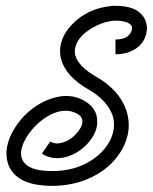

<svg xmlns="http://www.w3.org/2000/svg" viewBox="-20 -553 515 647"><path d="M358.4 -533.2Q390.6 -534.2 415 -528.3Q451.2 -518.6 466.8 -491.2Q480.5 -464.8 471.7 -434.6Q458 -390.6 407.2 -375Q388.7 -370.1 369.1 -370.1V-419.9Q412.1 -419.9 422.9 -448.2Q423.8 -449.2 423.8 -450.2Q425.8 -460.9 422.9 -466.8Q416 -475.6 402.3 -479.5Q350.6 -493.2 291 -459Q264.6 -443.4 250 -425.8Q227.5 -395.5 233.4 -367.2Q244.1 -329.1 301.8 -295.9Q382.8 -250 406.2 -179.7Q426.8 -115.2 392.6 -51.8Q348.6 27.3 250 59.6Q192.4 77.1 128.9 72.3Q36.1 65.4 9.8 5.9Q7.8 2 6.8 -2Q-10.7 -57.6 31.2 -124Q71.3 -185.5 134.8 -213.9Q211.9 -247.1 269.5 -210Q309.6 -184.6 307.6 -139.6Q307.6 -137.7 307.6 -136.7Q304.7 -100.6 272.5 -66.4Q243.2 -36.1 204.1 -24.4Q158.2 -11.7 121.1 -35.2L149.4 -76.2Q167 -65.4 190.4 -72.3Q216.8 -80.1 236.3 -101.6Q255.9 -123 257.8 -141.6Q257.8 -159.2 243.2 -168Q204.1 -191.4 155.3 -168.9Q106.4 -145.5 73.2 -96.7Q43 -49.8 53.7 -18.6Q67.4 17.6 130.9 22.5Q131.8 22.5 132.8 22.5Q240.2 30.3 311.5 -30.3Q335.9 -51.8 348.6 -75.2Q373 -121.1 359.4 -164.1Q340.8 -215.8 277.3 -252Q201.2 -295.9 185.5 -354.5Q172.9 -408.2 210.9 -457Q258.8 -516.6 336.9 -530.3Q348.6 -532.2 358.4 -533.2Z"/></svg>

Font: Bratas-flat
Style: flat
Weight: 400
Designer: MUHAMMAD YONI
Version: Version 001.000